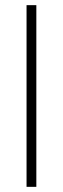

<svg xmlns="http://www.w3.org/2000/svg" viewBox="-20 -725 244 745"><path d="M83 0V-705H121V0Z"/></svg>

Font: Nunito Sans 12pt ExtraLight Condensed
Style: Regular
Weight: 200
Width: 3
Version: Version 3.101;gftools[0.9.27]